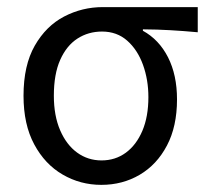

<svg xmlns="http://www.w3.org/2000/svg" viewBox="-20 -506 586 538"><path d="M263.9 12Q205.1 12 155.5 -16.9Q105.8 -45.7 75.9 -101.5Q45.9 -157.2 45.9 -237.7Q45.9 -323 77.5 -378.2Q109.1 -433.3 159.7 -459.7Q210.4 -486.1 268.1 -486.1H534.1V-415.6Q492.8 -419.4 456.9 -421.4Q420.9 -423.5 380.4 -423.8V-419.8Q425.5 -395.1 450.8 -345.5Q476 -295.8 476 -227.4Q476 -151.7 447.8 -98.2Q419.6 -44.6 371.5 -16.3Q323.4 12 263.9 12ZM264.6 -56.5Q303.1 -56.5 332.6 -78.1Q362.1 -99.8 379 -139.6Q395.8 -179.4 395.8 -234Q395.8 -282.6 380.6 -324.6Q365.3 -366.6 336.4 -392.1Q307.5 -417.6 265.9 -417.6Q227.5 -417.6 197 -397.9Q166.5 -378.2 148.7 -338.3Q130.9 -298.4 130.9 -237.7Q130.9 -182 148.4 -141.3Q165.9 -100.5 196 -78.5Q226.2 -56.5 264.6 -56.5Z"/></svg>

Font: Source Sans 3
Style: Regular
Weight: 200
Designer: Paul D. Hunt
Foundry: Adobe
Version: Version 3.046;hotconv 1.0.118;makeotfexe 2.5.65603